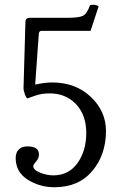

<svg xmlns="http://www.w3.org/2000/svg" viewBox="-20 -778 505 808"><path d="M189 -385Q154 -385 125.5 -374.5Q97 -364 96 -364Q91 -364 85 -380Q79 -396 79 -408L87 -685Q87 -703 105 -703H262Q312 -703 329 -711.5Q346 -720 359 -756Q361 -758 373.5 -758Q386 -758 395 -751L361 -648H154Q143 -648 143 -631L128 -422Q168 -431 199 -431Q298 -431 362 -370.5Q426 -310 426 -227Q426 -127 368.5 -58.5Q311 10 209 10Q147 10 96.5 -22Q46 -54 46 -113Q46 -136 59 -149Q72 -162 95 -162Q144 -162 144 -128Q144 -112 132 -98.5Q120 -85 120 -79Q120 -63 148.5 -51.5Q177 -40 204 -40Q269 -40 306 -91.5Q343 -143 343 -218.5Q343 -294 300 -339.5Q257 -385 189 -385Z"/></svg>

Font: Esteban
Style: Regular
Weight: 400
Designer: Angelica Diaz Rivera
Foundry: Angelica Diaz Rivera
Version: Version 1.002